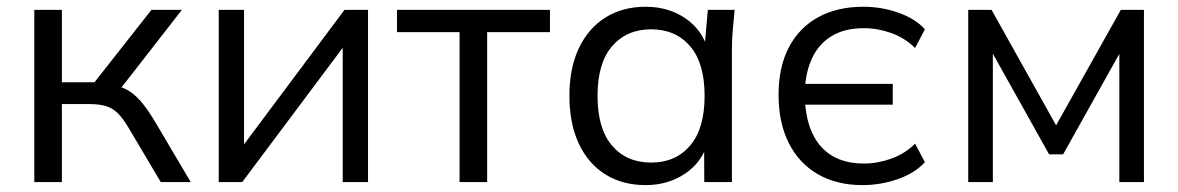

<svg xmlns="http://www.w3.org/2000/svg" viewBox="-20 -531 3437 560"><path d="M80 0V-502.3H160.5V-291.1H255.6L421.7 -502.3H510.6L321.4 -259.4L298.6 -284Q327.7 -281 348.7 -270.1Q369.6 -259.2 389.4 -236.9Q409.2 -214.6 432.4 -175.7L536.3 0H448.9L356.5 -155.7Q339.8 -184.5 324.4 -199.9Q309 -215.3 289.6 -221.4Q270.2 -227.4 241.3 -227.4H160.5V0Z M618 0V-502.3H691.8V-74.8H665.5L984.8 -502.3H1053.4V0H979.6V-428.1H1006.9L686.6 0Z M1320.4 0V-437.2H1137.9V-502.3H1584V-437.2H1400.9V0Z M1862.8 8.9Q1795.7 8.9 1745.7 -22.3Q1695.7 -53.5 1668.2 -112Q1640.8 -170.5 1640.8 -251.4Q1640.8 -332.9 1668.5 -390.8Q1696.2 -448.8 1746.2 -480.1Q1796.2 -511.3 1862.8 -511.3Q1930.5 -511.3 1980 -476.9Q2029.6 -442.5 2045.6 -383.1H2034.1L2044.5 -502.3H2122.7Q2119.7 -472.9 2117.2 -443.6Q2114.7 -414.2 2114.7 -385.9V0H2034.1L2033.7 -118.3H2045.1Q2029.1 -59.4 1979.1 -25.2Q1929 8.9 1862.8 8.9ZM1879.2 -56.8Q1950.4 -56.8 1992.8 -106.3Q2035.1 -155.7 2035.1 -251.4Q2035.1 -347.1 1992.8 -396.3Q1950.4 -445.5 1879.2 -445.5Q1808 -445.5 1765.4 -396.3Q1722.8 -347.1 1722.8 -251.4Q1722.8 -155.7 1765.2 -106.3Q1807.6 -56.8 1879.2 -56.8Z M2495.6 8.9Q2420.5 8.9 2365.5 -22.8Q2310.5 -54.5 2280.6 -113.8Q2250.8 -173 2250.8 -254.5Q2250.8 -335.9 2281.1 -393.4Q2311.5 -450.9 2366.9 -481.1Q2422.4 -511.3 2498 -511.3Q2551.9 -511.3 2601.1 -493.7Q2650.2 -476.2 2677.6 -445.6L2649 -391Q2619 -420.7 2579.4 -434.7Q2539.9 -448.8 2499.8 -448.8Q2443.4 -448.8 2406 -426Q2368.5 -403.3 2349.2 -362.6Q2329.9 -322 2327.5 -268.6L2316.7 -286.3H2583.9V-225.7H2316.1L2327.5 -244.3Q2330.9 -152 2375.1 -103Q2419.3 -54 2499.8 -54Q2539.4 -54 2579.4 -68.3Q2619.5 -82.6 2649 -111.9L2677.6 -58.2Q2649.2 -26.2 2598.8 -8.6Q2548.4 8.9 2495.6 8.9Z M2804 0V-502.3H2872L3060.3 -165.4L3249.1 -502.3H3316.5V0H3244.7V-412.2H3266.1L3080.8 -80.9H3039.8L2854.4 -412.7H2875.8V0Z"/></svg>

Font: Mulish ExtraLight
Style: Regular
Weight: 200
Designer: Vernon Adams
Foundry: Vernon Adams
Version: Version 3.603